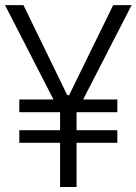

<svg xmlns="http://www.w3.org/2000/svg" viewBox="-24 -748 546 768"><path d="M69.8 -727.5 245.1 -367.2H252.4L428.7 -727.5H502.4L308.6 -350.1H445.3V-299.3H282.2V-227.1H445.3V-176.8H282.2V0H216.3V-176.8H53.2V-227.1H216.3V-299.3H53.2V-350.1H189.9L-3.9 -727.5Z"/></svg>

Font: Inter Display Light
Style: Regular
Weight: 300
Designer: Rasmus Andersson
Foundry: rsms
Version: Version 4.000;git-a52131595